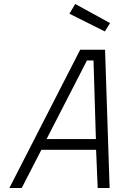

<svg xmlns="http://www.w3.org/2000/svg" viewBox="-20 -945 595 965"><path d="M329 -876 358 -925 533 -829 507 -787ZM383 -695H508L531 0H471L463 -192H188L89 0H27ZM462 -246 450 -641H417L214 -246Z"/></svg>

Font: Cairo Light
Style: Italic
Weight: 300
Italic angle: -13°
Designer: Mohamed Gaber, Accademia di Belle Arti di Urbino and others
Foundry: Kief Type Foundry, Accademia di Belle Arti di Urbino and others
Version: Version 3.011